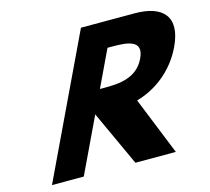

<svg xmlns="http://www.w3.org/2000/svg" viewBox="-115 -961 1198 1096"><g transform="rotate(-15 484.0 -412.5)"><path d="M452.8 -825 60.5 0H248.5L403.5 -326L553.5 0H792.5L655 -341C771.3 -373 878.7 -456 937.7 -580C1014.7 -742 938.2 -825 770.2 -825ZM466.8 -459 569.5 -675H596.1C682 -675 782.5 -670 733.5 -567C684.5 -464 579.3 -459 493.4 -459Z"/></g></svg>

Font: Hussar
Style: BdSuprExtOblFive
Weight: 700
Foundry: Cannot Into Space Fonts
Version: Version 2.00